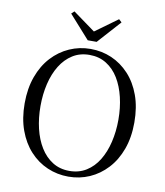

<svg xmlns="http://www.w3.org/2000/svg" viewBox="-101 -1028 969 1127"><g transform="rotate(10 383.5 -465.0)"><path d="M250.7 -945.4 410.8 -829.1H356.2L516.8 -945.7L533.9 -929.6L410 -791.9H356.8L233.9 -929.6ZM383 16.1Q316.9 16.1 257.7 -9.3Q198.4 -34.7 153.2 -83.8Q107.9 -132.9 82.2 -203.3Q56.4 -273.6 56.4 -363.7Q56.4 -452.8 82.2 -523.6Q107.9 -594.3 153.2 -643.4Q198.4 -692.5 257.7 -718.7Q316.9 -744.9 383 -744.9Q450 -744.9 508.8 -719.5Q567.6 -694.1 613.1 -645Q658.7 -595.9 684.4 -525.1Q710.1 -454.4 710.1 -363.7Q710.1 -274.6 684.4 -204.2Q658.7 -133.7 613.1 -84.6Q567.6 -35.5 508.8 -9.7Q450 16.1 383 16.1ZM383 -18Q440.1 -18 483.7 -45.3Q527.4 -72.6 556.4 -120.2Q585.4 -167.8 600.2 -230.4Q615.1 -293.1 615.1 -363.7Q615.1 -434.4 600.2 -496.9Q585.4 -559.5 556.4 -607.1Q527.4 -654.7 483.7 -682Q440.1 -709.3 383 -709.3Q325.9 -709.3 282.6 -682Q239.2 -654.7 209.8 -607.1Q180.4 -559.5 165.5 -496.9Q150.7 -434.4 150.7 -363.7Q150.7 -293.1 165.5 -230.4Q180.4 -167.8 209.8 -120.2Q239.2 -72.6 282.6 -45.3Q325.9 -18 383 -18Z"/></g></svg>

Font: Early Summer Mincho VF
Style: Regular
Weight: 250
Designer: GuiWonder
Version: Version 1.002